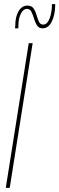

<svg xmlns="http://www.w3.org/2000/svg" viewBox="-20 -909 287 929"><path d="M8 0 119 -700H138L27 0ZM53 -772Q53 -775 53 -775.5Q53 -776 54 -786Q54 -828 70 -855Q86 -882 113 -882Q133 -882 142.5 -868Q152 -854 157 -836Q162 -818 168.5 -804Q175 -790 189 -790Q204 -790 213.5 -806.5Q223 -823 227 -844Q231 -865 231 -878Q231 -883 231 -884.5Q231 -886 231 -889H247Q247 -887 247 -886Q247 -885 247 -881Q246 -835 230 -803.5Q214 -772 186 -772Q168 -772 159 -786Q150 -800 144.5 -819Q139 -838 132 -852Q125 -866 110 -866Q93 -866 81 -843Q69 -820 69 -784Q68 -774 68.5 -774Q69 -774 69 -772Z"/></svg>

Font: Georama Condensed Thin
Style: Italic
Weight: 100
Width: 3
Italic angle: -9°
Designer: Jean-Baptiste Levee
Foundry: Production Type
Version: Version 1.000